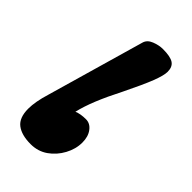

<svg xmlns="http://www.w3.org/2000/svg" viewBox="-151 -467 524 524"><g transform="rotate(45 111.0 -205.5)"><path d="M78 14Q43 14 24 -0.5Q5 -15 5 -50Q5 -77 17 -116L98 -398Q102 -412 118.5 -418.5Q135 -425 150 -425Q179 -425 191 -417Q203 -409 203 -390Q203 -376 192 -347.5Q181 -319 155 -266Q134 -225 121 -193Q108 -161 102 -135Q116 -141 137 -141Q153 -141 164 -126.5Q175 -112 175 -89Q175 -64 162 -40Q149 -16 127.5 -1Q106 14 78 14Z"/></g></svg>

Font: Junicode
Style: Bold Italic
Weight: 700
Italic angle: -11°
Designer: Peter S. Baker
Version: Version 2.100; ttfautohint (v1.8.4)